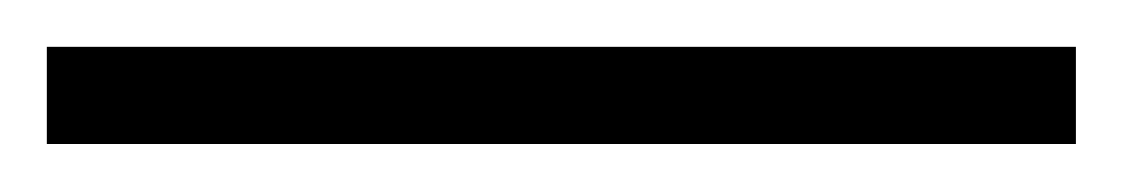

<svg xmlns="http://www.w3.org/2000/svg" viewBox="-20 -20 479 82"><path d="M439.5 0V41.5H0V0Z"/></svg>

Font: Inter 24pt ExtraLight
Style: Regular
Weight: 250
Designer: Rasmus Andersson
Foundry: rsms
Version: Version 4.001;git-66647c0bb